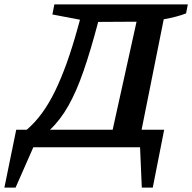

<svg xmlns="http://www.w3.org/2000/svg" viewBox="-97 -672 877 876"><path d="M-77 184 -23 -80H25Q99 -143 154 -256Q209 -369 256 -539L268 -582L142 -606L151 -652H760L752 -611Q712 -595 650 -584L549 -80H652L600 184H550L542 0H55L-26 184ZM351 -572Q317 -443 284.5 -349Q252 -255 215 -189.5Q178 -124 131 -80H417L526 -573Z"/></svg>

Font: Piazzolla SemiBold
Style: Italic
Weight: 600
Italic angle: -11.3°
Designer: Juan Pablo del Peral
Foundry: Huerta Tipografica
Version: Version 1.330